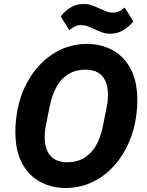

<svg xmlns="http://www.w3.org/2000/svg" viewBox="-20 -930 735 962"><path d="M308 12Q241 12 184 -17.5Q127 -47 92 -109.5Q57 -172 57 -271Q57 -300 60 -327.5Q63 -355 68 -382Q82 -453 113.5 -512.5Q145 -572 190.5 -616.5Q236 -661 293.5 -685.5Q351 -710 417 -710Q484 -710 541 -680.5Q598 -651 633 -588.5Q668 -526 668 -427Q668 -399 665 -371Q662 -343 657 -316Q643 -246 611.5 -186Q580 -126 534.5 -81.5Q489 -37 431.5 -12.5Q374 12 308 12ZM318 -117Q365 -117 400.5 -138Q436 -159 460 -199Q484 -239 495 -296L516 -401Q519 -416 520 -429.5Q521 -443 521 -453Q521 -516 492.5 -548.5Q464 -581 407 -581Q361 -581 325 -560Q289 -539 265.5 -499Q242 -459 230 -402L209 -297Q206 -282 205 -269Q204 -256 204 -245Q204 -182 232.5 -149.5Q261 -117 318 -117ZM533 -761Q511 -761 494 -767Q477 -773 457 -782Q438 -791 421.5 -797.5Q405 -804 385 -804Q368 -804 356 -798Q344 -792 327 -779L284 -848Q307 -877 335.5 -893.5Q364 -910 399 -910Q421 -910 438.5 -904Q456 -898 475 -889Q494 -880 511 -873.5Q528 -867 547 -867Q564 -867 576.5 -873Q589 -879 605 -892L648 -823Q626 -795 597 -778Q568 -761 533 -761Z"/></svg>

Font: IBM Plex Sans
Style: Bold Italic
Weight: 700
Italic angle: -11.31°
Designer: Mike Abbink, Paul van der Laan, Pieter van Rosmalen
Foundry: Bold Monday
Version: Version 3.201